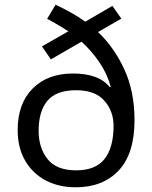

<svg xmlns="http://www.w3.org/2000/svg" viewBox="-20 -785 645 815"><path d="M216 -765Q248 -750 280.5 -732Q313 -714 342 -693L457 -760L495 -706L396 -649Q464 -585 507.5 -491Q551 -397 551 -275Q551 -133 484 -61.5Q417 10 301 10Q229 10 173.5 -19.5Q118 -49 86.5 -103.5Q55 -158 55 -233Q55 -345 118.5 -409Q182 -473 290 -473Q343 -473 382.5 -459Q422 -445 446 -415L450 -417Q434 -474 401 -522Q368 -570 326 -608L196 -533L158 -588L270 -652Q249 -666 226 -679.5Q203 -693 180 -705ZM303 -402Q219 -402 181.5 -357.5Q144 -313 144 -230Q144 -157 182 -109.5Q220 -62 303 -62Q386 -62 424 -110.5Q462 -159 462 -251Q462 -313 423 -357.5Q384 -402 303 -402Z"/></svg>

Font: Noto Sans Modi
Style: Regular
Weight: 400
Designer: Monotype Design Team
Foundry: Monotype Imaging Inc.
Version: Version 2.003; ttfautohint (v1.8.4.7-5d5b)